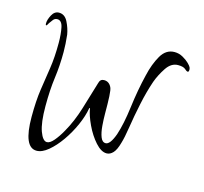

<svg xmlns="http://www.w3.org/2000/svg" viewBox="-68 -445 575 542"><g transform="rotate(15 219.5 -173.5)"><path d="M81 23Q43 23 43 -66Q43 -113 48 -146.5Q53 -180 58 -212.5Q63 -245 63 -287Q63 -313 59 -332Q55 -351 42 -351Q35 -351 30.5 -345.5Q26 -340 22 -334Q18 -326 16 -326Q14 -326 14 -331Q14 -342 21.5 -356Q29 -370 42 -370Q59 -370 68 -352Q77 -334 80 -316Q83 -289 83 -266Q83 -226 78 -189.5Q73 -153 73 -105Q73 -57 82 -32.5Q91 -8 103 -8Q112 -8 123 -21Q134 -34 144 -52Q163 -85 176 -127.5Q189 -170 200 -207Q203 -219 214 -219Q229 -219 236 -204Q239 -198 240 -178.5Q241 -159 241 -128Q241 -112 242.5 -93Q244 -74 249 -61Q254 -48 264 -48Q277 -48 289 -81Q300 -114 306.5 -165.5Q313 -217 324 -262Q332 -297 346.5 -322Q361 -347 386 -347Q399 -347 410.5 -340.5Q422 -334 429 -327Q436 -320 437.5 -316.5Q439 -313 439 -310Q439 -303 436 -303Q432 -303 427 -308Q421 -314 405 -314Q385 -314 371 -293Q357 -272 349 -250Q338 -218 330 -180Q322 -142 317 -109.5Q312 -77 307 -61Q301 -39 292.5 -30Q284 -21 274 -21Q258 -21 241 -40Q224 -59 211.5 -85.5Q199 -112 196 -132H194Q190 -108 178 -81Q166 -54 149.5 -30.5Q133 -7 115 8Q97 23 81 23Z"/></g></svg>

Font: Inspiration
Style: Regular
Weight: 400
Designer: Robert E. Leuschke
Foundry: Robert E. Leuschke
Version: Version 2.010; ttfautohint (v1.8.3)